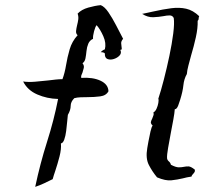

<svg xmlns="http://www.w3.org/2000/svg" viewBox="-20 -693 848 747"><path d="M459 -542Q451 -533 451.5 -524.5Q452 -516 453 -510Q454 -505 453.5 -502Q453 -499 448 -499Q454 -487 445.5 -477.5Q437 -468 423 -463.5Q409 -459 398 -463.5Q387 -468 388 -485Q384 -490 372 -490Q379 -498 388 -501Q394 -525 382 -552Q370 -579 356 -595Q351 -590 346 -571.5Q341 -553 342 -542Q329 -536 323.5 -523Q318 -510 316.5 -494.5Q315 -479 312.5 -466Q310 -453 301 -447Q308 -438 306 -429Q304 -420 301 -411Q298 -405 296.5 -400Q295 -395 296 -390Q341 -393 371 -379Q401 -365 402 -338Q393 -321 369.5 -318Q346 -315 320 -315Q307 -315 293.5 -314.5Q280 -314 269 -311Q255 -297 255 -281Q255 -265 244 -246Q243 -239 241.5 -221Q240 -203 237.5 -183.5Q235 -164 230 -150Q225 -136 217 -135Q219 -113 211.5 -84Q204 -55 195 -28Q192 -20 189.5 -11.5Q187 -3 185 4Q169 12 152 20Q135 28 117 34Q136 -56 163 -141Q190 -226 206 -308Q163 -309 125 -325.5Q87 -342 70 -376Q89 -373 115.5 -375Q142 -377 167 -380Q183 -382 197 -383.5Q211 -385 223 -385Q232 -409 237 -439.5Q242 -470 251 -501Q260 -532 282 -556Q275 -562 276 -572.5Q277 -583 280 -595Q283 -606 284.5 -617.5Q286 -629 282 -640Q297 -656 323.5 -663.5Q350 -671 372 -673Q387 -667 402 -645Q417 -623 431.5 -595Q446 -567 459 -542ZM755 -630Q753 -626 753 -622Q753 -620 752.5 -617.5Q752 -615 749 -612Q750 -584 742 -548Q734 -512 724 -479Q718 -457 713 -438Q708 -419 707 -405Q696 -386 693.5 -361.5Q691 -337 681 -305Q679 -298 673.5 -283Q668 -268 660 -268Q659 -253 654.5 -228.5Q650 -204 645 -178Q639 -146 634 -117.5Q629 -89 630 -77Q631 -70 637 -65Q643 -60 645 -52Q664 -42 675.5 -42Q687 -42 696 -44Q705 -46 714 -45.5Q723 -45 738 -33Q739 -27 737 -23.5Q735 -20 732 -17Q730 -15 728 -12.5Q726 -10 725 -6Q716 -5 707.5 -3Q699 -1 691 1Q670 6 647 8.5Q624 11 591 -3Q572 -26 559 -51.5Q546 -77 553 -117Q554 -123 557.5 -142.5Q561 -162 565.5 -181.5Q570 -201 574 -204Q566 -212 567 -218Q568 -224 572 -231Q574 -237 576.5 -243Q579 -249 577 -256Q584 -259 589 -270Q594 -281 596 -292.5Q598 -304 596 -309Q606 -339 617.5 -383.5Q629 -428 639 -475.5Q649 -523 654 -562.5Q659 -602 656 -623Q651 -633 640 -633Q629 -633 615 -630Q598 -627 576.5 -626Q555 -625 533 -639Q544 -641 554.5 -643.5Q565 -646 575 -648Q615 -657 646.5 -661Q678 -665 704.5 -659Q731 -653 755 -630Z"/></svg>

Font: Yuji Boku
Style: Regular
Weight: 400
Designer: Kataoka Yuji
Foundry: Kinuta Font Factory
Version: Version 3.002